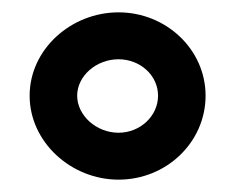

<svg xmlns="http://www.w3.org/2000/svg" viewBox="-20 -776 376 311"><path d="M28 -621C28 -546 95 -485 172 -485C250 -485 313 -546 313 -621C313 -696 249 -756 172 -756C95 -756 28 -696 28 -621ZM105 -621C105 -653 136 -680 172 -680C207 -680 236 -654 236 -621C236 -588 207 -561 172 -561C136 -561 105 -589 105 -621Z"/></svg>

Font: Charger Pro
Style: ExBdExt
Weight: 400
Designer: Jasper
Foundry: Cannot Into Space Fonts
Version: Version 1.09